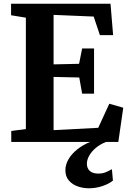

<svg xmlns="http://www.w3.org/2000/svg" viewBox="-20 -763 692 1032"><path d="M119 -69.5V-668L39.5 -681V-743H574L588 -574H517L483.5 -674L268 -683V-417L405 -420L421.5 -502.5H485.5V-259.5H421.5L406 -346.5L268 -349.5V-63.5L508 -76L567.5 -205.5L642.5 -184L616 0H40.5V-59ZM457.5 249Q426.5 249 397.5 238.8Q368.5 228.5 350 207Q331.5 185.5 331.5 151.5Q331.5 122 348.2 93Q365 64 395.8 39.5Q426.5 15 466.5 -1L500.5 -5L552 -1Q517.5 12.5 494 32.8Q470.5 53 458.8 75Q447 97 447 116.5Q447 141.5 462.5 155.8Q478 170 508.5 170Q531 170 548 162.8Q565 155.5 581.5 146.5L587 207.5Q568 224 532.2 236.5Q496.5 249 457.5 249Z"/></svg>

Font: Merriweather 20pt
Style: Bold
Weight: 700
Version: Version 2.100